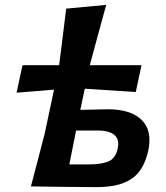

<svg xmlns="http://www.w3.org/2000/svg" viewBox="-20 -766 681 789"><path d="M107 0Q121 -53 134.5 -104.5Q148 -156 163.5 -216.5L202 -397.5Q124.5 -391.5 48 -385L72.5 -498H223Q230.5 -558.5 237.8 -615.8Q245 -673 252 -730.5L416.5 -746Q400 -686 383.2 -624.5Q366.5 -563 349 -498H561.5L538 -388Q486 -391.5 432.5 -394.8Q379 -398 328.5 -401.5L310 -314.5Q337.5 -315 366.8 -315.8Q396 -316.5 423 -317Q517.5 -317 562 -273.2Q606.5 -229.5 589.5 -147.5Q580 -103 558 -69Q536 -35 492.2 -16Q448.5 3 373.5 3Q299.5 2.5 233.8 1.8Q168 1 107 0ZM265 -90.5H351Q394 -90.5 424.2 -102Q454.5 -113.5 464 -157Q469.5 -185.5 459 -201.2Q448.5 -217 428.5 -223.2Q408.5 -229.5 387 -229.5H292.5Q285.5 -193.5 278.8 -160Q272 -126.5 265 -90.5Z"/></svg>

Font: Commissioner Loud SemiBold
Style: Italic
Weight: 600
Italic angle: -12°
Designer: Kostas Bartsokas
Foundry: Kostas Bartsokas
Version: Version 1.000; ttfautohint (v1.8.3)